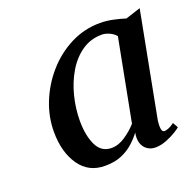

<svg xmlns="http://www.w3.org/2000/svg" viewBox="-87 -889 621 614"><g transform="rotate(-20 224.0 -582.0)"><path d="M379 -441Q377 -424.5 378.8 -413.8Q380.5 -403 388 -403Q393 -403 401.8 -406.2Q410.5 -409.5 422 -418L432 -400Q429.5 -397 415.5 -388.2Q401.5 -379.5 382.5 -371.8Q363.5 -364 345 -363.5Q329.5 -363 317 -371Q304.5 -379 299.2 -394.2Q294 -409.5 298 -430.5Q286 -414.5 269.2 -399.2Q252.5 -384 229 -373.8Q205.5 -363.5 172.5 -363.5Q116.5 -363 85.5 -407.5Q54.5 -452 54.5 -521.5Q54.5 -572.5 74.2 -621.5Q94 -670.5 129 -710.5Q164 -750.5 211 -774.5Q258 -798.5 312 -798.5Q333.5 -798.5 356.8 -793.5Q380 -788.5 396.5 -783L447.5 -799.5ZM351.5 -739.5Q342.5 -750 329 -755.8Q315.5 -761.5 304.5 -761.5Q266 -761.5 236 -740.5Q206 -719.5 185.8 -685.2Q165.5 -651 155 -609.2Q144.5 -567.5 144.5 -526Q144.5 -476.5 160.2 -443.2Q176 -410 211 -410Q234.5 -410 257.8 -425.8Q281 -441.5 298 -460.5Z"/></g></svg>

Font: Merriweather 60pt
Style: Italic
Weight: 400
Italic angle: -7.8°
Version: Version 2.101